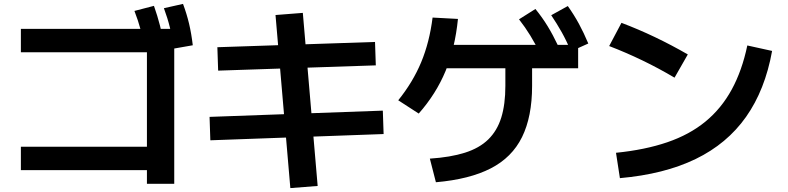

<svg xmlns="http://www.w3.org/2000/svg" viewBox="-20 -875 4040 984"><path d="M733 67V-3H87V-123H733V-607H87V-727H873V67ZM722 -619Q714 -674 701 -722Q688 -770 669 -819L769 -845Q787 -794 800 -743.5Q813 -693 823 -633ZM871 -626Q863 -684 851 -733Q839 -782 820 -833L918 -855Q937 -804 949 -753.5Q961 -703 968 -643Z M1468 89 1392 -798 1532 -809 1608 78ZM1058 -156 1054 -276 1942 -308 1946 -188ZM1098 -513 1094 -633 1902 -660 1906 -540Z M2183 -62Q2289 -69 2363 -92.5Q2437 -116 2482.5 -160.5Q2528 -205 2549 -272.5Q2570 -340 2570 -435V-589H2707V-435Q2707 -277 2655.5 -172.5Q2604 -68 2495 -12Q2386 44 2214 59ZM2021 -361Q2096 -454 2138.5 -556Q2181 -658 2197 -785L2327 -778Q2312 -628 2263.5 -511Q2215 -394 2126 -293ZM2215 -525V-645H2943V-525ZM2751 -595Q2724 -650 2698 -692.5Q2672 -735 2640 -776L2724 -829Q2759 -786 2786.5 -741Q2814 -696 2839 -643ZM2906 -612Q2883 -667 2858.5 -710.5Q2834 -754 2805 -797L2890 -844Q2922 -799 2947 -753Q2972 -707 2995 -652Z M3137 -92Q3286 -107 3400 -146Q3514 -185 3595.5 -252Q3677 -319 3730 -416Q3783 -513 3810 -642L3937 -614Q3901 -414 3803.5 -276Q3706 -138 3545 -60Q3384 18 3157 38ZM3437 -477Q3356 -525 3272 -565.5Q3188 -606 3102 -639L3165 -758Q3337 -693 3505 -596Z"/></svg>

Font: M PLUS 1 Thin
Style: Bold
Weight: 700
Version: Version 1.001